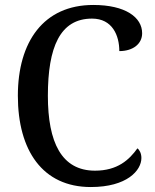

<svg xmlns="http://www.w3.org/2000/svg" viewBox="-20 -744 626 774"><path d="M346 10C492 10 550 -57 550 -107C550 -125 543 -139 534 -146C501 -100 454 -56 363 -56C228 -56 173 -170 173 -358C173 -554 222 -669 351 -669C433 -669 461 -601 461 -538C516 -538 553 -567 553 -610C553 -674 486 -724 356 -724C156 -724 52 -576 52 -358C52 -137 152 10 346 10Z"/></svg>

Font: Noto Serif Tamil SemiCondensed Medium
Style: Regular
Weight: 500
Width: 4
Designer: Indian Type Foundry, Tom Grace, and the Monotype Design Team
Foundry: Monotype Imaging Inc.
Version: Version 2.004